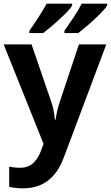

<svg xmlns="http://www.w3.org/2000/svg" viewBox="-20 -786 604 1046"><path d="M0 -544 217 -3 205 31Q191 72 163.5 100Q136 128 89 128Q72 128 56 126Q40 124 30 122V232Q44 235 62 237.5Q80 240 106 240Q266 240 328 71L559 -544H410L308 -238Q289 -183 283 -134H279Q275 -188 257 -238L152 -544ZM373 -766H234Q216 -732 188.5 -690Q161 -648 140 -619V-606H215Q239 -624 272 -652.5Q305 -681 334 -709.5Q363 -738 373 -756ZM564 -766H425Q408 -732 380 -690Q352 -648 331 -619V-606H406Q430 -624 463 -652.5Q496 -681 524.5 -709.5Q553 -738 564 -756Z"/></svg>

Font: Noto Sans UI
Style: Bold
Weight: 700
Designer: Monotype Design Team
Foundry: Monotype Imaging Inc.
Version: Version 1.901